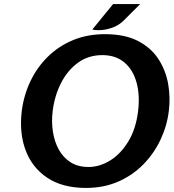

<svg xmlns="http://www.w3.org/2000/svg" viewBox="-20 -910 854 944"><path d="M403 14Q287.5 14 212.8 -35.8Q138 -85.5 106 -171Q74 -256.5 87 -364Q97 -442.5 129.8 -511Q162.5 -579.5 215.5 -631.5Q268.5 -683.5 339.2 -712.8Q410 -742 496 -742Q594 -742 658.5 -708.5Q723 -675 759 -619.5Q795 -564 806.8 -497.2Q818.5 -430.5 810 -364Q801 -290.5 769 -222.8Q737 -155 684.5 -101.5Q632 -48 561 -17Q490 14 403 14ZM415 -89Q470 -89 522 -121.2Q574 -153.5 611.2 -215Q648.5 -276.5 659 -364Q668.5 -442.5 651.2 -504.8Q634 -567 591.5 -603Q549 -639 483 -639Q414 -639 362.5 -601Q311 -563 279.5 -500.5Q248 -438 239 -364Q232.5 -312.5 240 -263.2Q247.5 -214 269 -174.8Q290.5 -135.5 327 -112.2Q363.5 -89 415 -89ZM434 -765 536 -890H669L587 -808Q564 -785.5 534.5 -774.8Q505 -764 477.8 -762.2Q450.5 -760.5 434 -765Z"/></svg>

Font: Expletus Sans
Style: Bold Italic
Weight: 700
Italic angle: -7°
Version: Version 7.500